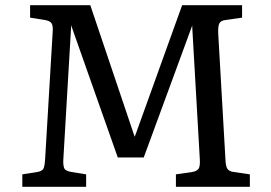

<svg xmlns="http://www.w3.org/2000/svg" viewBox="-20 -720 1043 740"><path d="M66 0V-48L123 -57Q144 -60 148.5 -72.5Q153 -85 154 -108L183 -596Q185 -621 178.5 -630.5Q172 -640 152 -643L96 -652V-700H328L499 -193L503 -203L682 -700H913V-652L850 -643Q832 -641 826 -631Q820 -621 821 -592L849 -104Q850 -78 857 -68.5Q864 -59 882 -57L943 -48V0H658V-48L720 -57Q739 -60 745.5 -70Q752 -80 750 -108L721 -614V-622L534 -113H434L254 -623V-615L224 -104Q223 -85 227 -73Q231 -61 256 -57L312 -48V0Z"/></svg>

Font: Literata 12pt
Style: Regular
Weight: 400
Designer: Latin by Veronika Burian and Jose Scaglione. Greek by Irene Vlachou. Cyrillic by Vera Evstafieva.
Foundry: TypeTogether
Version: Version 3.002